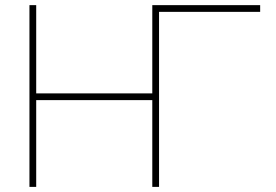

<svg xmlns="http://www.w3.org/2000/svg" viewBox="-20 -731 1079 751"><path d="M121.6 -365.7H575.7V-710.9H997.6V-684.6H602.1V0H575.7V-339.4H121.6V0H95.2V-710.9H121.6Z"/></svg>

Font: Roboto-Thin
Style: Regular
Weight: 250
Designer: Google
Version: Version 1.100141; 2013; ttfautohint (v0.94.14-c901) -l 8 -r 